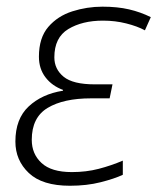

<svg xmlns="http://www.w3.org/2000/svg" viewBox="-20 -561 483 590"><path d="M194.8 9.8Q109.9 9.8 68.6 -29.3Q27.3 -68.4 27.3 -126Q27.3 -195.8 68.1 -233.9Q108.9 -272 173.3 -282.2L173.8 -284.7Q140.1 -296.9 119.9 -323.2Q99.6 -349.6 99.6 -386.7Q99.6 -444.8 128.4 -478.3Q157.2 -511.7 202.1 -526.1Q247.1 -540.5 294.9 -540.5Q340.8 -540.5 376.5 -532.2Q412.1 -523.9 443.4 -508.3L425.3 -467.8Q401.9 -480.5 367.9 -489Q334 -497.6 296.4 -497.6Q232.9 -497.6 189.9 -471.7Q147 -445.8 147 -384.8Q147 -348.6 175.5 -325.2Q204.1 -301.8 271 -301.8H325.7L316.9 -258.8H259.8Q175.3 -258.8 126.5 -229.5Q77.6 -200.2 77.6 -131.3Q77.6 -87.9 107.7 -60.1Q137.7 -32.2 200.7 -32.2Q245.1 -32.2 283.4 -42.2Q321.8 -52.2 357.4 -67.4V-23.9Q331.5 -11.7 289.1 -1Q246.6 9.8 194.8 9.8Z"/></svg>

Font: Open Sans Light
Style: Italic
Weight: 300
Italic angle: -12°
Designer: Monotype Design Team
Foundry: Monotype Imaging Inc.
Version: Version 3.003; ttfautohint (v1.8.4)